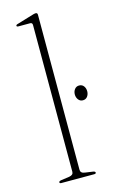

<svg xmlns="http://www.w3.org/2000/svg" viewBox="-114 -769 485 815"><g transform="rotate(-15 128.5 -362.0)"><path d="M139 -715.5V-34.5Q139 -19.5 157.5 -17L192.5 -12Q202.5 -10.5 202.5 -5Q202.5 0 194 0H50.5Q42.5 0 42.5 -5Q42.5 -10.5 53.5 -12L89 -17Q107.5 -20 107.5 -34V-679Q107.5 -689.5 97.5 -689.5H47Q38.5 -689.5 38.5 -694Q38.5 -698.5 47 -700.5L115 -721Q125.5 -724.5 131 -724.5Q139 -724.5 139 -715.5ZM229.5 -315.5Q217.5 -315.5 210 -325.2Q202.5 -335 202.5 -348Q202.5 -361.5 210 -371Q217.5 -380.5 229.5 -380.5Q242.5 -380.5 249.8 -371Q257 -361.5 257 -348Q257 -335 249.8 -325.2Q242.5 -315.5 229.5 -315.5Z"/></g></svg>

Font: Fraunces 72pt S000 Thin
Style: Regular
Weight: 100
Version: Version 1.000; ttfautohint (v1.8.3)